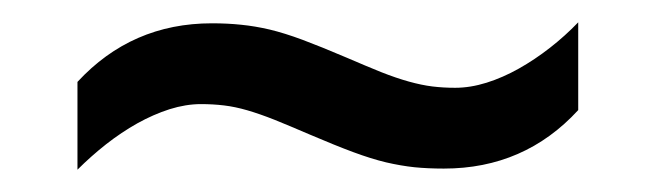

<svg xmlns="http://www.w3.org/2000/svg" viewBox="-20 -439 591 173"><path d="M258.8 -317.9Q240.7 -325.7 227.3 -331.1Q213.9 -336.4 202.9 -339.6Q191.9 -342.8 181.9 -344Q171.9 -345.2 161.1 -345.2Q147.5 -345.2 132.8 -340.6Q118.2 -335.9 103.8 -327.9Q89.4 -319.8 75.7 -309.1Q62 -298.3 49.8 -286.1V-365.2Q98.6 -418 170.9 -418Q185.1 -418 197.3 -416.7Q209.5 -415.5 222.9 -412.4Q236.3 -409.2 252.7 -403.1Q269 -397 292 -387.2Q310.1 -379.4 323.5 -374Q336.9 -368.7 348.4 -365.5Q359.9 -362.3 369.6 -361.1Q379.4 -359.9 390.1 -359.9Q403.8 -359.9 418.5 -364.5Q433.1 -369.1 447.5 -377.2Q461.9 -385.3 475.6 -396Q489.3 -406.7 501 -418.9V-339.8Q452.6 -287.1 379.9 -287.1Q365.7 -287.1 353.5 -288.3Q341.3 -289.6 327.9 -292.7Q314.5 -295.9 298.1 -302Q281.7 -308.1 258.8 -317.9Z"/></svg>

Font: Noto Sans Khmer UI
Style: Regular
Weight: 400
Designer: Danh Hong
Foundry: Danh Hong
Version: Version 1.03